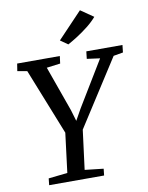

<svg xmlns="http://www.w3.org/2000/svg" viewBox="-104 -1064 878 1138"><g transform="rotate(-10 335.0 -495.0)"><path d="M97.8 0 102.1 -40.2 216.4 -52.7 251.8 -335.8 263.8 -245.5 87.5 -688.3 29.2 -698.6 36.2 -743H293L287.2 -698.7L204.9 -688.1L302.2 -415.6L335.7 -303L299.6 -306.9L360 -415L525.7 -688.1L447.4 -698.7L452.4 -743H670L665.1 -698.7L607.4 -688.8L325.4 -249.7L357 -335.6L320.7 -52.8L432.9 -40.2L428.5 0ZM309.5 -833.8 457.4 -989.5 534.5 -936.4Q512.3 -910 479.4 -884Q446.5 -858 413 -836.6Q379.5 -815.3 354.7 -802.1Z"/></g></svg>

Font: Merriweather 7pt Light
Style: Italic
Weight: 300
Italic angle: -7.8°
Designer: Eben Sorkin
Foundry: Eben Sorkin
Version: Version 2.200;gftools[0.9.31]